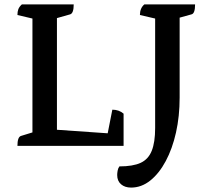

<svg xmlns="http://www.w3.org/2000/svg" viewBox="-20 -661 938 870"><path d="M59 0Q59 -40 75 -45L127 -61V-577L59 -593Q59 -608 63 -619Q67 -630 79 -641H314Q314 -601 298 -596L238 -579V-73L468 -57L489 -164Q519 -164 540 -146V0ZM574 189Q546 189 528.5 174Q511 159 511 132Q511 124 513 112.5Q515 101 521 93Q582 93 617 77Q652 61 667.5 22.5Q683 -16 683 -81V-577L614 -593Q614 -624 634 -641H864Q864 -600 848 -596L794 -581V-219Q794 -134 777.5 -60.5Q761 13 731 69Q701 125 661 157Q621 189 574 189Z"/></svg>

Font: Petrona SemiBold
Style: Regular
Weight: 600
Designer: Ringo R. Seeber
Foundry: Ringo R. Seeber
Version: Version 2.001; ttfautohint (v1.8.3)